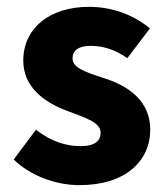

<svg xmlns="http://www.w3.org/2000/svg" viewBox="-20 -529 486 561"><path d="M212 12C347 12 419 -59 419 -150C419 -232 359 -277 283 -301C220 -321 192 -333 192 -359C192 -381 209 -395 245 -395C279 -395 316 -385 352 -359L418 -446C375 -482 313 -509 240 -509C124 -509 48 -446 48 -352C48 -275 108 -230 179 -204C232 -184 274 -171 274 -141C274 -117 257 -102 215 -102C176 -102 131 -114 85 -150L20 -63C70 -14 146 12 212 12Z"/></svg>

Font: DAIFUKU Sans
Style: Bold
Weight: 700
Designer: Original font ‘Source Han Sans JP’ : Paul D. Hunt
Foundry: Daifuku
Version: Version 1.000